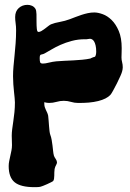

<svg xmlns="http://www.w3.org/2000/svg" viewBox="-20 -543 541 798"><path d="M487.8 -247.1Q486.8 -241.7 480.5 -227.3Q474.1 -212.9 466.1 -196.8Q458 -180.7 450.4 -167Q442.9 -153.3 439 -148.9Q423.3 -131.8 388.2 -123Q353 -114.3 303.2 -115.2Q289.6 -115.2 274.9 -119.6Q260.3 -124 245.1 -124Q230 -124 214.8 -119.6Q199.7 -115.2 184.1 -115.2Q174.3 -115.2 164.1 -118.2V-112.8Q164.1 -104.5 166 -98.1Q168 -91.8 170.7 -86.2Q173.3 -80.6 176 -75Q178.7 -69.3 180.2 -62Q181.2 -53.2 182.1 -41.7Q183.1 -30.3 183.8 -19Q184.6 -7.8 185.8 2Q187 11.7 189 17.1Q192.9 27.3 194.8 38.8Q196.8 50.3 198.2 61.8Q199.7 73.2 200.7 84.2Q201.7 95.2 204.1 104Q206.5 110.8 211.2 117.2Q215.8 123.5 216.8 130.9Q216.8 134.8 215.6 137.7Q214.4 140.6 212.9 143.6Q211.4 146.5 209.7 150.1Q208 153.8 207 159.2Q206.1 166 205.8 173.1Q205.6 180.2 205.6 187Q205.6 193.8 204.6 199.7Q203.6 205.6 201.2 209Q199.7 210.9 192.1 214.6Q184.6 218.3 175.8 222.4Q167 226.6 158.9 229.5Q150.9 232.4 148.9 232.9Q143.1 234.4 136.5 234.6Q129.9 234.9 123 234.9Q65.9 234.9 41 214.6Q16.1 194.3 16.1 147Q16.1 136.7 18.3 126.2Q20.5 115.7 22.9 104.7Q25.4 93.8 27.6 82.5Q29.8 71.3 29.8 60.1Q29.8 49.3 29.3 40Q28.8 30.8 28.8 21Q28.8 8.3 30.8 -7.1Q32.7 -22.5 35.4 -39.8Q38.1 -57.1 40 -76.7Q42 -96.2 42 -117.2Q42 -124.5 40.8 -136.2Q39.6 -147.9 38.1 -162.4Q36.6 -176.8 35.4 -192.9Q34.2 -209 34.2 -226.1Q34.2 -245.6 36.1 -267.3Q38.1 -289.1 40.5 -313Q43 -336.9 44.9 -362.8Q46.9 -388.7 46.9 -417Q46.9 -433.6 44.9 -446.8Q43 -460 43 -472.2Q43 -496.1 57.9 -509.5Q72.8 -522.9 94.2 -522.9Q104 -522.9 112.8 -519Q121.6 -515.1 127 -506.8Q131.3 -500 131.6 -484.1Q131.8 -468.3 131.8 -451.7Q131.8 -435.1 133.1 -422.6Q134.3 -410.2 140.1 -410.2Q145.5 -410.2 152.6 -414.3Q159.7 -418.5 167 -424.1Q174.3 -429.7 180.9 -434.8Q187.5 -439.9 191.9 -441.9Q207.5 -448.2 228.8 -451.9Q250 -455.6 272 -463.9Q282.2 -467.8 294.2 -472.4Q306.2 -477.1 318.8 -481.2Q331.5 -485.4 345 -488.3Q358.4 -491.2 372.1 -491.2Q387.2 -491.2 406.7 -484.1Q426.3 -477.1 443.8 -460Q461.4 -442.9 473.6 -414.3Q485.8 -385.7 485.8 -342.8Q485.8 -333 485.4 -323Q484.9 -313 484.9 -304.2Q484.9 -294.4 487.5 -284.7Q490.2 -274.9 490.2 -263.2Q490.2 -259.3 489.5 -255.1Q488.8 -251 487.8 -247.1ZM374 -306.2Q377 -309.1 378.4 -315.2Q379.9 -321.3 379.9 -328.1Q379.9 -343.3 377.4 -353.8Q375 -364.3 371.3 -370.4Q367.7 -376.5 363 -379.2Q358.4 -381.8 354 -381.8Q350.1 -381.8 346.7 -380.9Q343.3 -379.9 339.8 -379.9H333Q304.2 -379.9 278.6 -373Q252.9 -366.2 231.7 -356.7Q210.4 -347.2 194.1 -337.4Q177.7 -327.6 167 -321.8Q161.1 -318.4 156.7 -317.6Q152.3 -316.9 149.9 -315.9Q147.5 -314.9 146.2 -311.8Q145 -308.6 145 -300.8Q145 -289.1 147 -283.9Q148.9 -278.8 158.2 -278.8Q168 -278.8 183.3 -282.7Q198.7 -286.6 213.9 -288.1Q229.5 -289.6 247.6 -290.3Q265.6 -291 284.4 -292Q303.2 -293 321.5 -294.7Q339.8 -296.4 356 -299.8Q355.5 -299.8 357.9 -301Q360.4 -302.2 363.5 -303.5Q366.7 -304.7 369.9 -305.9Q373 -307.1 374 -307.1Z"/></svg>

Font: Freckle Face
Style: Regular
Weight: 400
Designer: Astigmatic (AOETI)
Foundry: Astigmatic (AOETI)
Version: Version 1.000